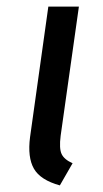

<svg xmlns="http://www.w3.org/2000/svg" viewBox="-20 -547 311 578"><path d="M125.5 -527.1H217.5L162.6 -138.6Q157.6 -99.7 165.6 -83.1Q173.5 -66.6 198.5 -55.6L160.2 11.1Q101.9 -4.9 82.2 -39Q62.5 -73.1 70.5 -134.4Z"/></svg>

Font: Fira Sans Variable
Style: Italic
Weight: 397
Italic angle: -8°
Designer: Carrois Corporate & Edenspiekermann AG
Foundry: Carrois Corporate GbR & Edenspiekermann AG
Version: Version 4.202